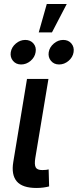

<svg xmlns="http://www.w3.org/2000/svg" viewBox="-20 -935 388 958"><path d="M162.1 2.9Q91.8 2.9 63.7 -30Q35.6 -63 46.4 -127.4L114.7 -541H221.7L156.2 -147Q150.9 -114.3 158 -100.3Q165 -86.4 191.4 -86.4Q203.1 -86.4 210.2 -87.4Q217.3 -88.4 222.7 -89.8L225.1 -4.9Q214.8 -2 198 0.5Q181.2 2.9 162.1 2.9ZM274.9 -613.3Q249.5 -613.3 234.4 -631.3Q219.2 -649.4 223.1 -674.8Q227.5 -700.2 248.8 -718Q270 -735.8 295.4 -735.8Q321.3 -735.8 336.2 -718Q351.1 -700.2 347.2 -674.8Q343.3 -649.4 322 -631.3Q300.8 -613.3 274.9 -613.3ZM85.4 -613.3Q60.1 -613.3 44.9 -631.3Q29.8 -649.4 33.7 -674.8Q38.1 -700.2 59.3 -718Q80.6 -735.8 106 -735.8Q131.8 -735.8 147 -718Q162.1 -700.2 157.7 -674.8Q153.8 -649.4 132.6 -631.3Q111.3 -613.3 85.4 -613.3ZM173.3 -773.4 213.4 -915H313L239.3 -773.4Z"/></svg>

Font: Inter 17pt Medium
Style: Italic
Weight: 500
Italic angle: -9.3988°
Version: Version 4.001;git-66647c0bb